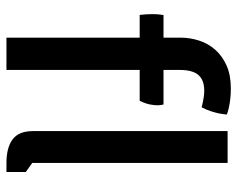

<svg xmlns="http://www.w3.org/2000/svg" viewBox="-92 -662 753 610"><g transform="rotate(90 285.0 -356.5)"><path d="M99.1 -423.3H26.9Q25.4 -435.1 24.9 -445.3Q24.4 -455.6 24.4 -463.9Q24.4 -479 25.9 -488.8Q26.4 -494.1 27.3 -499H99.1V-552.7Q99.1 -583.5 108.6 -612.5Q118.2 -641.6 137.9 -663.8Q157.7 -686 188 -699.5Q218.3 -712.9 260.3 -712.9Q280.8 -712.9 295.9 -710.9Q311 -709 321.8 -706.5Q334.5 -703.6 343.3 -700.2Q342.3 -688 339.8 -674.8Q337.4 -663.6 332.8 -649.2Q328.1 -634.8 320.3 -620.1Q313 -622.1 304.2 -624Q296.9 -625.5 287.1 -627Q277.3 -628.4 267.6 -628.4Q234.4 -628.4 218 -610.1Q201.7 -591.8 201.7 -549.8V-499H311.5Q312 -497.1 312.5 -494.1Q313 -491.7 313.5 -488Q314 -484.4 314 -479.5Q314 -469.7 311.3 -455.6Q308.6 -441.4 299.8 -423.3H201.7V0H99.1ZM396 -702.6H497.1V-82L525.9 -61.5V0H498L497.1 -1V0Q448.7 0 422.4 -19.5Q396 -39.1 396 -84Z"/></g></svg>

Font: Basic
Style: Regular
Weight: 400
Designer: Magnus Gaarde
Foundry: Magnus Gaarde
Version: Version 1.003; ttfautohint (v1.1) -l 6 -r 16 -G 0 -x 16 -D l